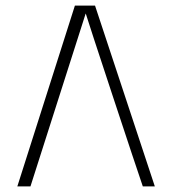

<svg xmlns="http://www.w3.org/2000/svg" viewBox="-20 -667 621 687"><path d="M491 0Q469 -64 383 -324.5Q297 -585 287 -618H286L287 -620L89 0H42L248 -647H320L534 0ZM287 -621Z"/></svg>

Font: Cairo ExtraLight
Style: Regular
Weight: 250
Designer: Mohamed Gaber, the designers of Titillium
Foundry: Kief Type Foundry
Version: Version 2.009; ttfautohint (v1.5.33-1714) -l 8 -r 50 -G 200 